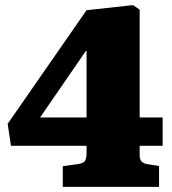

<svg xmlns="http://www.w3.org/2000/svg" viewBox="-20 -732 674 752"><path d="M226 0V-81L283 -89Q308 -92 313.5 -103Q319 -114 319 -132V-161H23L10 -247L319 -692L501 -712L527 -694V-272H617V-161H527V-124Q527 -106 536 -98Q545 -90 564 -88L603 -82V0ZM137 -272H319V-532H316Z"/></svg>

Font: Literata ExtraBold
Style: Regular
Weight: 800
Designer: Latin by Veronika Burian and Jose Scaglione. Greek by Irene Vlachou. Cyrillic by Vera Evstafieva.
Foundry: TypeTogether
Version: Version 3.103;gftools[0.9.29]